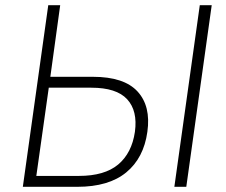

<svg xmlns="http://www.w3.org/2000/svg" viewBox="-20 -720 870 740"><path d="M166 -700H212L174 -424H338Q458 -424 510 -367.5Q562 -311 548 -212Q534 -111 466.5 -55.5Q399 0 278 0H68ZM168 -382 120 -42H284Q383 -42 435.5 -86Q488 -130 500 -212Q511 -293 470 -337.5Q429 -382 332 -382ZM750 -700H796L698 0H652Z"/></svg>

Font: Retni Sans Light
Style: Italic
Weight: 300
Italic angle: -8°
Designer: Vitaly Kuzmin
Foundry: ParaType Ltd.
Version: Version 1.00;June 10, 2019;FontCreator 11.5.0.2425 64-bit; t